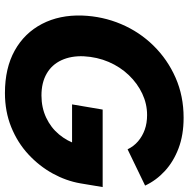

<svg xmlns="http://www.w3.org/2000/svg" viewBox="-13 -739 764 778"><g transform="rotate(90 369.0 -350.0)"><path d="M357 12Q256 12 185 -27.5Q114 -67 77 -138Q40 -209 43 -301Q46 -384 77.5 -458.5Q109 -533 165 -590Q221 -647 295 -679.5Q369 -712 457 -712Q527 -712 581 -691.5Q635 -671 673 -636Q711 -601 732 -556L585 -485Q573 -510 552.5 -527.5Q532 -545 505.5 -554.5Q479 -564 446 -564Q401 -564 359.5 -544.5Q318 -525 284.5 -490Q251 -455 231 -408.5Q211 -362 208 -307Q206 -256 224 -217Q242 -178 278.5 -157Q315 -136 367 -136Q416 -136 456.5 -155Q497 -174 524.5 -207Q552 -240 565 -281L723 -294Q713 -236 683 -181.5Q653 -127 605.5 -83Q558 -39 495 -13.5Q432 12 357 12ZM403 -260 424 -384H738L723 -294L628 -260Z"/></g></svg>

Font: Figtree ExtraBold
Style: Italic
Weight: 800
Italic angle: -9.5°
Foundry: Erik Kennedy
Version: Version 2.001;gftools[0.9.30]